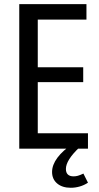

<svg xmlns="http://www.w3.org/2000/svg" viewBox="-20 -707 473 913"><path d="M71.6 0H398.3V-73.4H159.6V-316.3H375.7V-387.1H159.6V-613.9H391.1V-687.3H71.6ZM376.6 118.4Q360.4 126 350.3 128.8Q340.1 131.6 330 131.6Q312 131.6 302.7 122.8Q293.4 114 293.4 96.4Q293.4 75.3 309.4 49.9Q325.3 24.4 358.6 -7.1L325.9 -22.9Q278.3 9 252.9 43.1Q227.6 77.3 227.6 110.7Q227.6 145.1 251.9 165.5Q276.1 185.9 316.7 185.9Q338 185.9 359.1 179.8Q380.3 173.7 398.3 161.7Z"/></svg>

Font: Secuela Black
Style: Regular
Weight: 900
Designer: Fernando Haro
Foundry: deFharo
Version: Version 1.704